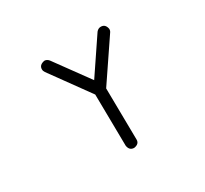

<svg xmlns="http://www.w3.org/2000/svg" viewBox="-155 -1004 1310 1228"><g transform="rotate(-30 500.0 -390.0)"><path d="M511 -1C537 -5 550 -18 550 -39L545 -420L746 -717C751 -724 753 -732 753 -739C748 -766 735 -779 712 -779C699 -779 688 -773 679 -762L505 -504L323 -754C314 -765 303 -771 291 -771C264 -766 250 -753 250 -731C250 -722 253 -714 258 -707L465 -421L470 -40C474 -14 488 -1 511 -1Z"/></g></svg>

Font: linja lipamanka normal
Style: Regular
Weight: 400
Version: Version 1.000;February 20, 2023;FontCreator 14.0.0.2901 64-b